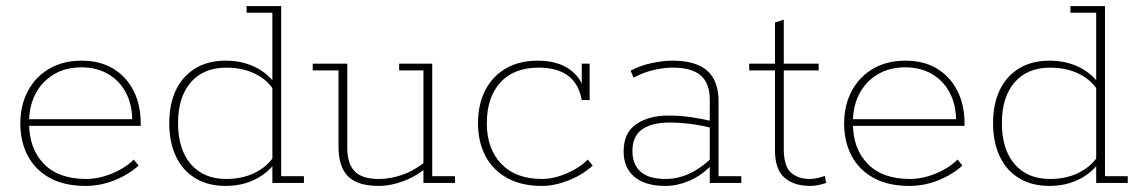

<svg xmlns="http://www.w3.org/2000/svg" viewBox="-20 -603 3759 633"><path d="M263 10Q192 10 144 -16.5Q96 -43 71.5 -89.5Q47 -136 47 -196Q47 -256 72 -303Q97 -350 142.5 -376.5Q188 -403 249 -403Q310 -403 353.5 -376.5Q397 -350 420.5 -303.5Q444 -257 444 -195V-188H71V-210H416Q415 -261 394 -299.5Q373 -338 335.5 -359.5Q298 -381 249 -381Q196 -381 157 -357.5Q118 -334 97 -293.5Q76 -253 76 -201V-196Q76 -113 124.5 -63Q173 -13 264 -13Q306 -13 349.5 -31Q393 -49 421 -77L437 -57Q402 -26 356 -8Q310 10 263 10Z M724 10Q665 10 623 -16Q581 -42 559.5 -88.5Q538 -135 538 -197Q538 -259 559.5 -305Q581 -351 623 -377Q665 -403 724 -403Q777 -403 820 -382.5Q863 -362 889 -324L878 -332V-561H793V-583H907V-22H982V0H878V-61L889 -69Q863 -32 820 -11Q777 10 724 10ZM726 -13Q778 -13 818.5 -32.5Q859 -52 882 -86L878 -68V-325L882 -307Q859 -342 818.5 -361Q778 -380 726 -380Q651 -380 609 -331.5Q567 -283 567 -197Q567 -111 609 -62Q651 -13 726 -13Z M1229 10Q1159 10 1127.5 -21.5Q1096 -53 1096 -120V-371H1011V-393H1125V-115Q1125 -63 1149.5 -38Q1174 -13 1229 -13Q1267 -13 1307.5 -27Q1348 -41 1397 -81L1376 -59V-371H1296V-393H1405V-22H1480V0H1376V-52L1394 -57Q1357 -24 1313 -7Q1269 10 1229 10Z M1767 10Q1699 10 1651.5 -16.5Q1604 -43 1580 -89.5Q1556 -136 1556 -196Q1556 -260 1580 -306Q1604 -352 1648 -377.5Q1692 -403 1753 -403Q1794 -403 1825 -391.5Q1856 -380 1877 -358Q1898 -336 1907 -303L1898 -301V-393H1924V-273H1898Q1879 -380 1756 -380Q1674 -380 1629.5 -331Q1585 -282 1585 -196Q1585 -113 1632.5 -63Q1680 -13 1767 -13Q1805 -13 1847.5 -31Q1890 -49 1918 -77L1934 -57Q1900 -26 1854 -8Q1808 10 1767 10Z M2174 10Q2107 10 2071.5 -20Q2036 -50 2036 -104Q2036 -165 2077.5 -193.5Q2119 -222 2183 -222Q2221 -222 2256.5 -217Q2292 -212 2334 -202L2320 -195V-275Q2320 -328 2290.5 -354Q2261 -380 2199 -380Q2168 -380 2134 -372Q2100 -364 2069 -347L2059 -370Q2091 -387 2128.5 -395Q2166 -403 2197 -403Q2274 -403 2311.5 -370Q2349 -337 2349 -269V-22H2424V0H2320V-59L2324 -57Q2291 -23 2251.5 -6.5Q2212 10 2174 10ZM2174 -13Q2214 -13 2251.5 -30Q2289 -47 2325 -81L2320 -68V-190L2335 -179Q2293 -190 2256 -194.5Q2219 -199 2187 -199Q2129 -199 2097 -176.5Q2065 -154 2065 -105Q2065 -61 2092 -37Q2119 -13 2174 -13Z M2652 10Q2597 10 2566 -17.5Q2535 -45 2535 -107V-371H2450V-393H2535V-529L2564 -538V-393H2679V-371H2564V-113Q2564 -55 2587.5 -34Q2611 -13 2650 -13Q2662 -13 2675.5 -16Q2689 -19 2699 -23L2704 0Q2692 4 2678.5 7Q2665 10 2652 10Z M2979 10Q2908 10 2860 -16.5Q2812 -43 2787.5 -89.5Q2763 -136 2763 -196Q2763 -256 2788 -303Q2813 -350 2858.5 -376.5Q2904 -403 2965 -403Q3026 -403 3069.5 -376.5Q3113 -350 3136.5 -303.5Q3160 -257 3160 -195V-188H2787V-210H3132Q3131 -261 3110 -299.5Q3089 -338 3051.5 -359.5Q3014 -381 2965 -381Q2912 -381 2873 -357.5Q2834 -334 2813 -293.5Q2792 -253 2792 -201V-196Q2792 -113 2840.5 -63Q2889 -13 2980 -13Q3022 -13 3065.5 -31Q3109 -49 3137 -77L3153 -57Q3118 -26 3072 -8Q3026 10 2979 10Z M3440 10Q3381 10 3339 -16Q3297 -42 3275.5 -88.5Q3254 -135 3254 -197Q3254 -259 3275.5 -305Q3297 -351 3339 -377Q3381 -403 3440 -403Q3493 -403 3536 -382.5Q3579 -362 3605 -324L3594 -332V-561H3509V-583H3623V-22H3698V0H3594V-61L3605 -69Q3579 -32 3536 -11Q3493 10 3440 10ZM3442 -13Q3494 -13 3534.5 -32.5Q3575 -52 3598 -86L3594 -68V-325L3598 -307Q3575 -342 3534.5 -361Q3494 -380 3442 -380Q3367 -380 3325 -331.5Q3283 -283 3283 -197Q3283 -111 3325 -62Q3367 -13 3442 -13Z"/></svg>

Font: Rokkitt Thin
Style: Regular
Weight: 250
Version: Version 3.103